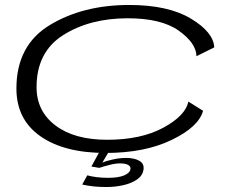

<svg xmlns="http://www.w3.org/2000/svg" viewBox="-20 -609 956 772"><path d="M405 6Q238 6 142 -61.5Q46 -129 46 -253Q46 -426.5 179.5 -507.8Q313 -589 499.5 -589Q656.5 -589 747.5 -534.2Q838.5 -479.5 841.5 -418.5L770 -383Q769 -435.5 699 -485.5Q629 -535.5 493.5 -535.5Q341 -535.5 234 -467.8Q127 -400 127 -258.5Q127 -162 203 -104.5Q279 -47 411 -47Q546.5 -47 636 -95.2Q725.5 -143.5 737.5 -200.5L796.5 -163.5Q779 -99 670.5 -46.5Q562 6 405 6ZM407 143Q380 143 356.2 140.5Q332.5 138 310.5 133L331 96Q347 100.5 368 103.2Q389 106 414.5 106Q455.5 106 478.5 96.5Q501.5 87 504.5 72Q506.5 60 495 54Q483.5 48 463 48Q444 48 421.5 53.8Q399 59.5 379 66L347.5 60.5L380.5 0H418L391.5 45Q408 37.5 435.2 31.8Q462.5 26 487 26Q520 26 540.2 37.5Q560.5 49 557 73Q553.5 97 531.2 112.5Q509 128 476 135.5Q443 143 407 143Z"/></svg>

Font: Anybody UltraExpanded Light
Style: Italic
Weight: 300
Width: 9
Italic angle: -10°
Designer: Tyler Finck
Foundry: Etcetera Type Company
Version: Version 1.010; ttfautohint (v1.8.3) -l 8 -r 50 -G 200 -x 14 